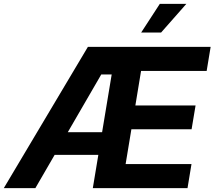

<svg xmlns="http://www.w3.org/2000/svg" viewBox="-45 -969 1105 989"><path d="M-25.4 0 407.7 -727.5H1040L1019.5 -603.5H681.6L652.3 -425.8H962.4L941.9 -303.2H631.8L602.1 -124H941.4L920.9 0H433.1L530.3 -585.4H476.6L137.2 0ZM173.8 -171.4 192.9 -288.1H557.6L538.6 -171.4ZM682.1 -801.3 778.3 -949.2H915L784.7 -801.3Z"/></svg>

Font: Inter 18pt
Style: Bold Italic
Weight: 700
Italic angle: -9.3988°
Designer: Rasmus Andersson
Foundry: rsms
Version: Version 4.001;git-66647c0bb